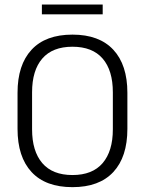

<svg xmlns="http://www.w3.org/2000/svg" viewBox="-20 -800 628 832"><path d="M294 11Q177.5 11 116.8 -54.5Q56 -120 56 -241.5V-398Q56 -519 116.8 -584.5Q177.5 -650 294 -650Q410 -650 471 -584.5Q532 -519 532 -398V-241.5Q532 -120 471 -54.5Q410 11 294 11ZM294 -41.5Q380.5 -41.5 424.8 -93.2Q469 -145 469 -239.5V-400Q469 -495 424.8 -546.2Q380.5 -597.5 294 -597.5Q207.5 -597.5 163.2 -546.2Q119 -495 119 -400V-239.5Q119 -145 163.2 -93.2Q207.5 -41.5 294 -41.5ZM161.5 -738V-780.5H425V-738Z"/></svg>

Font: Anek Latin Medium Light
Style: Regular
Weight: 300
Version: Version 1.003